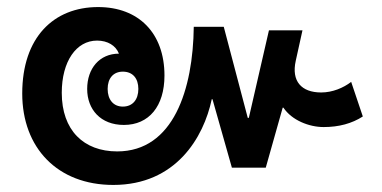

<svg xmlns="http://www.w3.org/2000/svg" viewBox="-20 -553 1083 544"><path d="M301 -29C478 -29 557 -163 580 -272H582L637 -78H733L781 -248H783C807 -212 856 -193 897 -193C940 -193 977 -203 1008 -223L975 -321C953 -304 922 -291 890 -291C834 -291 805 -323 818 -381L837 -467H742L685 -219H682L614 -477H529C527 -301 472 -124 312 -124C217 -124 155 -184 155 -290C155 -379 196 -438 255 -438C285 -438 308 -424 317 -401C262 -401 227 -359 227 -301C227 -243 265 -199 331 -199C402 -199 446 -252 446 -339C446 -459 373 -533 258 -533C132 -533 43 -447 43 -288C43 -134 143 -29 301 -29ZM328 -251C301 -251 285 -271 285 -301C285 -331 301 -350 328 -350C356 -350 372 -331 372 -301C372 -271 356 -251 328 -251Z"/></svg>

Font: Noto Sans Thai Looped SemiCondensed SemiBold
Style: Regular
Weight: 600
Width: 4
Designer: Sasikarn Vongin, Ben Mitchell
Foundry: The Fontpad Ltd
Version: Version 1.001